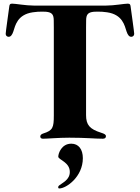

<svg xmlns="http://www.w3.org/2000/svg" viewBox="-20 -758 769 1057"><path d="M27 -555.4C38.7 -555 46.9 -565.3 53.3 -584.5C64.3 -617.5 74.9 -677.6 160.5 -690.3C179.3 -693.2 196.7 -694.2 214.8 -693.9C220.9 -693.9 227.3 -693.5 234 -693.2C265.6 -690 275.6 -678.3 275.9 -646.3L276.3 -605.8V-122.2C276.3 -55.4 270.6 -39.8 218.8 -23.4C207.4 -19.9 201.7 -14.2 201.7 -6.4C201.7 0.7 206.7 5.7 216.6 5.7C241.5 5.7 299.7 0 361.5 0C456 0 500.7 5.7 546.2 5.7C557.5 5.7 563.2 0.4 563.2 -7.8C563.2 -17 555.8 -21.3 535.5 -27.7C474.4 -47.2 453.8 -70 453.8 -124.3V-605.8L454.2 -646.3C454.5 -678.3 464.5 -690 496.1 -693.2C502.8 -693.5 508.9 -693.9 514.9 -693.9C533.4 -694.2 550.8 -693.2 569.6 -690.3C655.2 -677.6 665.8 -617.5 676.8 -584.5C683.2 -565.3 691.4 -555 703.1 -555.4C712.7 -555.8 719.1 -562.9 718.8 -572.4C719.1 -579.9 702.1 -697.8 698.9 -723C697.4 -733.3 695.3 -737.9 683.2 -737.9C664.1 -737.9 608.7 -727.3 563.9 -727.3H166.2C121.4 -727.3 66.1 -737.9 46.9 -737.9C34.8 -737.9 32.7 -733.3 31.2 -723C28.1 -697.8 11 -579.9 11.4 -572.4C11 -562.9 17.4 -555.8 27 -555.4ZM300.4 271.7C300.4 275.6 300.8 279.5 306.5 279.5C344.5 279.5 436.1 215.6 436.1 112.9C436.1 63.9 412.6 33 372.5 33C319.2 33 300.8 85.9 300.8 104.4C300.8 121.4 364.7 134.6 364.3 188.6C364.7 231.5 324.2 247.9 305.4 263.1C302.2 265.6 300.4 268.8 300.4 271.7Z"/></svg>

Font: Margiela Serif
Style: Bold
Weight: 700
Designer: Andreas Faust, Stefan Endress
Version: Version 1.002;FEAKit 1.0